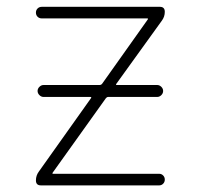

<svg xmlns="http://www.w3.org/2000/svg" viewBox="-20 -567 583 566"><path d="M108.4 -281.2Q101.6 -281.2 96.2 -286.6Q90.8 -292 90.8 -298.8Q90.8 -305.7 96.2 -311Q101.6 -316.4 108.4 -316.4H273.4Q278.3 -316.4 281.2 -320.3L415 -508.8Q418 -512.7 414.1 -512.7H103.5Q95.7 -512.7 90.8 -517.6Q85.9 -522.5 85.9 -529.8Q85.9 -537.1 90.8 -542Q95.7 -546.9 103.5 -546.9H451.2Q465.8 -546.9 465.8 -532.2Q465.8 -517.6 457 -505.9L323.2 -320.3Q320.3 -316.4 324.2 -316.4H443.4Q450.2 -316.4 455.6 -311Q460.9 -305.7 460.9 -298.8Q460.9 -292 455.6 -286.6Q450.2 -281.2 443.4 -281.2H298.8Q294.9 -281.2 292 -277.3L135.7 -58.6Q132.8 -54.7 136.7 -54.7H449.2Q456.1 -54.7 460.9 -49.8Q465.8 -44.9 465.8 -37.6Q465.8 -30.3 460.9 -25.4Q456.1 -20.5 449.2 -20.5H100.6Q85.9 -20.5 85.9 -35.2Q85.9 -49.8 94.7 -61.5L248 -277.3Q251 -281.2 246.1 -281.2Z"/></svg>

Font: Gen Jyuu Gothic ExtraLight
Style: Regular
Weight: 100
Designer: [Source Han Sans]
Ryoko NISHIZUKA  (kana & ideographs); Paul D. Hunt (Latin, Greek & Cyrillic); Wenlong ZHANG  (bopomofo
Version: Version 1.002.20150607